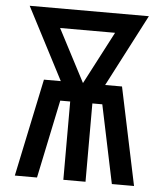

<svg xmlns="http://www.w3.org/2000/svg" viewBox="-53 -781 705 828"><g transform="rotate(5 300.0 -367.5)"><path d="M42 0 131 -423H204L42 -735H558L396 -423H469L558 0H462L391 -339H348V0H252V-339H209L138 0ZM300 -423 419 -651H181Z"/></g></svg>

Font: Iosevka Curly Medium Extended
Style: Regular
Weight: 500
Width: 7
Monospace: yes
Designer: Belleve Invis
Foundry: Belleve Invis
Version: Version 11.1.0; ttfautohint (v1.8.3)